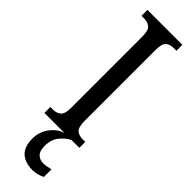

<svg xmlns="http://www.w3.org/2000/svg" viewBox="-322 -708 941 941"><g transform="rotate(45 148.5 -237.0)"><path d="M28 0V-41H47Q70 -41 86.5 -54Q103 -67 103 -110V-602Q103 -647 86.5 -660Q70 -673 47 -673H28V-714H270V-673H251Q226 -673 210.5 -660Q195 -647 195 -602V-111Q195 -68 210.5 -54.5Q226 -41 251 -41H270V0ZM185 240Q133 240 104 213.5Q75 187 75 130Q75 83 103 46.5Q131 10 168 0H217Q192 10 167.5 39Q143 68 143 115Q143 149 159 164Q175 179 198 179Q218 179 248 171V224Q235 231 216.5 235.5Q198 240 185 240Z"/></g></svg>

Font: Noto Serif Bengali ExtraCondensed
Style: Regular
Weight: 400
Width: 2
Designer: Juan Bruce, Universal Thirst, Indian Type Foundry and the Monotype Design Team.
Foundry: Monotype Imaging Inc.
Version: Version 2.003; ttfautohint (v1.8.4.7-5d5b)